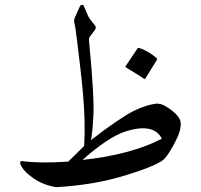

<svg xmlns="http://www.w3.org/2000/svg" viewBox="-20 -748 832 796"><path d="M289 -672Q299 -695 305 -708Q311 -721 312 -723Q315 -728 321 -728Q326 -728 328 -722Q339 -695 346 -680Q350 -673 356.5 -664Q363 -655 373 -644Q381 -633 373 -623L354 -598Q348 -590 349 -581Q372 -340 367 -266Q365 -229 362.5 -204.5Q360 -180 357 -167Q419 -215 463.5 -245Q508 -275 534 -288Q586 -313 625 -318Q646 -321 671 -305Q726 -270 729 -240Q732 -208 706 -159Q680 -109 662 -90Q637 -63 500 -21Q432 0 359.5 12Q287 24 212 28Q184 23 161.5 14Q139 5 120 -8Q83 -33 69 -58Q56 -82 73 -80Q109 -75 156.5 -74.5Q204 -74 263 -78L329 -143Q332 -195 330.5 -249Q329 -303 324 -360Q319 -417 313 -466.5Q307 -516 302 -559Q297 -602 293.5 -625.5Q290 -649 288 -654Q286 -662 289 -672ZM503 -204Q430 -181 322 -85Q425 -96 507.5 -118.5Q590 -141 651 -173Q618 -239 503 -204ZM550 -547Q552 -550 558 -549Q598 -535 629 -507Q633 -503 630 -499L583 -423Q580 -418 573 -424Q569 -427 552 -438Q535 -449 503 -468Q498 -471 501 -474Z"/></svg>

Font: Amiri Quran
Style: Regular
Weight: 400
Designer: Khaled Hosny
Version: Version 0.117